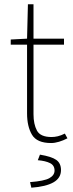

<svg xmlns="http://www.w3.org/2000/svg" viewBox="-20 -658 342 894"><path d="M218 8Q152 8 129 -30.5Q106 -69 106 -130V-450H30V-474L106 -478L110 -638H136V-478H278V-450H136V-126Q136 -80 152 -50Q168 -20 220 -20Q234 -20 249 -23.5Q264 -27 282 -36L294 -14Q275 -4 255 2Q235 8 218 8ZM126 216 120 190Q186 185 210 171.5Q234 158 234 136Q234 112 213 101.5Q192 91 156 88L166 62Q220 71 242 86.5Q264 102 264 134Q264 171 229 191Q194 211 126 216Z"/></svg>

Font: Mada ExtraLight
Style: Regular
Weight: 250
Designer: Khaled Hosny
Version: Version 1.5